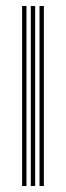

<svg xmlns="http://www.w3.org/2000/svg" viewBox="-20 -620 220 640"><path d="M111.7 0V-600H126.2V0ZM53.7 0V-600H68.2V0ZM82.7 0V-600H97.2V0Z"/></svg>

Font: Big Shoulders Inline Display SC Thin
Style: Regular
Weight: 100
Designer: Patric King
Foundry: XO Type Co
Version: Version 2.002